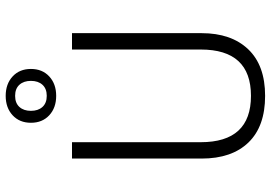

<svg xmlns="http://www.w3.org/2000/svg" viewBox="-162 -802 975 692"><g transform="rotate(-90 326.0 -456.5)"><path d="M159 -685V-221Q159 -40 326 -40Q493 -40 493 -221V-685H552V-218Q552 -111 494 -50Q436 11 326 11Q216 11 158 -49Q100 -109 100 -218V-685ZM326 -742Q283 -742 256 -767Q229 -792 229 -833Q229 -874 256 -899Q283 -924 326 -924Q369 -924 396 -899Q423 -874 423 -833Q423 -792 396 -767Q369 -742 326 -742ZM326 -776Q352 -776 366 -791.5Q380 -807 380 -833Q380 -859 366 -874.5Q352 -890 326 -890Q300 -890 286 -874.5Q272 -859 272 -833Q272 -807 286 -791.5Q300 -776 326 -776Z"/></g></svg>

Font: Jldddboxgfspflltxgxzjzlszac
Style: Regular
Weight: 300
Designer: Carrois Corporate & Edenspiekermann
Foundry: Carrois Corporate GbR & Edenspiekermann AG
Version: Version 2.001